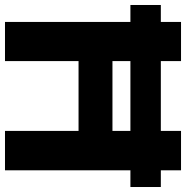

<svg xmlns="http://www.w3.org/2000/svg" viewBox="-8 -738 746 770"><g transform="rotate(90 365.0 -353.0)"><path d="M0 -503H68V0H225V-295H505V0H663V-503H730V-625H663V-706H505V-625H225V-706H68V-625H0ZM225 -431V-503H505V-431Z"/></g></svg>

Font: MV Cash
Style: Bold
Weight: 700
Designer: Rodrigo Fuenzalida
Foundry: fragTYPE
Version: Version 1.100;Glyphs 3.1.2 (3151)